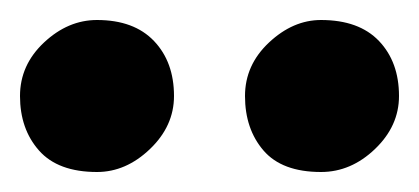

<svg xmlns="http://www.w3.org/2000/svg" viewBox="-20 -712 419 192"><path d="M301 -540Q262 -540 243.5 -561.5Q225 -583 225 -616Q225 -647 249 -669.5Q273 -692 301 -692Q339 -692 359 -671Q379 -650 379 -616Q379 -586 355 -563Q331 -540 301 -540ZM77 -540Q38 -540 19 -561.5Q0 -583 0 -616Q0 -647 24 -669.5Q48 -692 77 -692Q114 -692 134 -671Q154 -650 154 -616Q154 -586 130 -563Q106 -540 77 -540Z"/></svg>

Font: Petrona ExtraBold
Style: Regular
Weight: 800
Designer: Ringo R. Seeber
Foundry: Ringo R. Seeber
Version: Version 2.001; ttfautohint (v1.8.3)